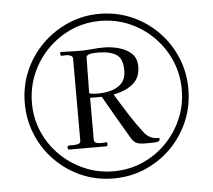

<svg xmlns="http://www.w3.org/2000/svg" viewBox="-48 -751 837 753"><g transform="rotate(-5 370.0 -374.0)"><path d="M448 -469Q448 -516 422.5 -531.5Q397 -547 355 -547Q351 -547 342.5 -547Q334 -547 326 -546Q305 -543 305 -530Q305 -495 304 -461.5Q303 -428 303 -391Q313 -388 321.5 -387.5Q330 -387 338 -387Q364 -387 389.5 -394Q415 -401 431.5 -418.5Q448 -436 448 -469ZM563 -189Q563 -178 547 -177Q537 -176 524.5 -176Q512 -176 507 -176Q485 -176 472.5 -180.5Q460 -185 449 -204Q424 -246 400 -287.5Q376 -329 351 -373H305V-208Q305 -200 311.5 -196.5Q318 -193 325 -193Q333 -192 340.5 -193Q348 -194 352 -194Q357 -194 357 -190Q357 -189 357 -187.5Q357 -186 357 -185Q357 -181 354 -178Q353 -178 352 -178Q351 -178 349 -178H205Q200 -178 200 -187Q200 -193 206 -194Q208 -194 210 -194Q212 -194 214 -194Q216 -194 219 -194Q222 -194 224 -194Q236 -194 244 -197Q252 -200 252 -209V-531Q252 -539 246.5 -542.5Q241 -546 234 -547Q228 -548 221 -547.5Q214 -547 209 -547Q203 -547 203 -556Q203 -561 205 -561Q206 -562 207 -562H208Q225 -562 243.5 -561Q262 -560 279 -560Q303 -560 328 -562.5Q353 -565 377 -565Q405 -565 434.5 -557Q464 -549 484 -530.5Q504 -512 504 -479Q504 -435 475 -411Q446 -387 398 -378Q424 -335 449.5 -295Q475 -255 503 -219Q511 -209 521 -202.5Q531 -196 544 -194Q546 -193 549.5 -193Q553 -193 557 -193H558Q559 -193 560 -192Q563 -192 563 -189ZM666 -374Q666 -435 643 -488.5Q620 -542 579 -583Q538 -624 484.5 -647Q431 -670 370 -670Q309 -670 256 -646.5Q203 -623 162.5 -582Q122 -541 99 -487Q76 -433 76 -372Q76 -311 99.5 -257.5Q123 -204 164 -164Q205 -124 258.5 -101Q312 -78 372 -78Q433 -78 486 -101Q539 -124 579.5 -165Q620 -206 643 -259.5Q666 -313 666 -374ZM692 -374Q692 -307 667 -248Q642 -189 597.5 -144.5Q553 -100 495 -75Q437 -50 370 -50Q303 -50 245 -75Q187 -100 142.5 -144.5Q98 -189 73 -248Q48 -307 48 -374Q48 -441 73 -499.5Q98 -558 142.5 -602.5Q187 -647 245.5 -672.5Q304 -698 370 -698Q436 -698 494.5 -673Q553 -648 597.5 -603.5Q642 -559 667 -500Q692 -441 692 -374Z"/></g></svg>

Font: Kaisei Tokumin
Style: Regular
Weight: 400
Designer: Font-Kai, 金井和夫
Foundry: KAZUO KANAI
Version: Version 5.003